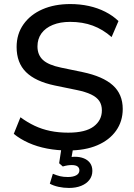

<svg xmlns="http://www.w3.org/2000/svg" viewBox="-20 -734 662 948"><path d="M317 9Q262 9 212.5 -0.5Q163 -10 121.5 -28.5Q80 -47 48 -73L81 -155Q115 -130 151 -113Q187 -96 228 -87.5Q269 -79 317 -79Q402 -79 442.5 -109.5Q483 -140 483 -189Q483 -216 470.5 -235Q458 -254 430 -267.5Q402 -281 357 -290L250 -312Q155 -332 108.5 -378Q62 -424 62 -502Q62 -566 96 -614Q130 -662 189.5 -688Q249 -714 327 -714Q375 -714 418.5 -704.5Q462 -695 499.5 -676Q537 -657 565 -630L531 -551Q488 -589 438 -607.5Q388 -626 326 -626Q277 -626 240.5 -611Q204 -596 184.5 -569Q165 -542 165 -505Q165 -463 192 -438Q219 -413 282 -400L388 -378Q488 -357 537 -313Q586 -269 586 -196Q586 -135 553 -88.5Q520 -42 460 -16.5Q400 9 317 9ZM321 194Q294 194 269 188.5Q244 183 226 173L241 124Q260 132 276.5 136Q293 140 315 140Q341 140 356.5 131.5Q372 123 372 107Q372 95 363 88Q354 81 334 81Q324 81 314 82.5Q304 84 290 88L272 72L286 -20H344L331 56L303 47Q315 44 327 42Q339 40 349 40Q375 40 394.5 48Q414 56 425 71.5Q436 87 436 110Q436 135 421.5 154Q407 173 381 183.5Q355 194 321 194Z"/></svg>

Font: Nunito Sans 12pt SemiBold
Style: Regular
Weight: 600
Designer: Vernon Adams
Foundry: Vernon Adams
Version: Version 3.101;gftools[0.9.27]